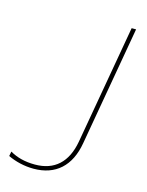

<svg xmlns="http://www.w3.org/2000/svg" viewBox="-108 -767 638 834"><g transform="rotate(15 211.0 -350.0)"><path d="M125 0C224 0 287 -57 305 -163L399 -700H379L285 -164C268 -69 214 -19 126 -19C80 -19 44 -29 13 -47L9 -26C43 -10 83 0 125 0Z"/></g></svg>

Font: Fixel Display Thin
Style: Italic
Weight: 100
Italic angle: -10°
Designer: AlfaBravo + MacPaw
Foundry: Kyrylo Tkachov, Marchela Mozhyna, Serhii Makarenko, Maria Weinstein, Zakhar Kryvoshyya
Version: Version 1.210;Glyphs 3.2 (3217)